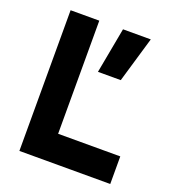

<svg xmlns="http://www.w3.org/2000/svg" viewBox="-138 -873 893 981"><g transform="rotate(20 308.5 -382.5)"><path d="M78 -765H234V-150H572V0H78ZM363 -765H514L441 -517H317Z"/></g></svg>

Font: Application
Style: Bold
Weight: 700
Designer: Wei Huang
Foundry: Wei Huang
Version: Version 0.012